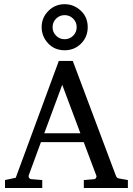

<svg xmlns="http://www.w3.org/2000/svg" viewBox="-20 -934 646 934"><path d="M406.7 -801.8Q406.7 -754.4 374.3 -721.9Q341.8 -689.5 294.4 -689.5Q245.1 -689.5 213.9 -723.4Q182.6 -757.3 182.6 -801.8Q182.6 -848.1 215.3 -880.9Q248 -913.6 294.4 -913.6Q338.9 -913.6 372.8 -882.3Q406.7 -851.1 406.7 -801.8ZM602.1 -19.5H387.7V-58.1L439.9 -62.5Q444.8 -63.5 446.8 -68.8Q450.7 -74.7 449.2 -78.1L387.2 -242.7H179.2L119.6 -80.6Q119.1 -79.6 119.1 -78.1Q119.1 -64 132.3 -62.5L185.5 -58.1V-19.5H4.4V-58.1L56.6 -69.3L266.1 -637.7H334L542.5 -82.5Q547.4 -71.3 549.3 -69.8Q552.2 -66.9 561.5 -65.4L602.1 -58.1ZM353 -801.8Q353 -826.2 335.9 -843.3Q318.8 -860.4 294.4 -860.4Q270 -860.4 252.9 -843.3Q235.8 -826.2 235.8 -801.8Q235.8 -777.3 252.9 -760.3Q270 -743.2 294.4 -743.2Q318.8 -743.2 335.9 -760.3Q353 -777.3 353 -801.8ZM371.1 -285.6 282.7 -521.5 195.3 -285.6Z"/></svg>

Font: Annapurna SIL
Style: Regular
Weight: 400
Designer: Peter Martin, Annie Olsen
Foundry: SIL International
Version: Version 2.000